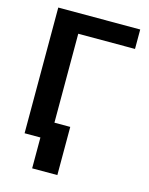

<svg xmlns="http://www.w3.org/2000/svg" viewBox="-130 -792 816 1049"><g transform="rotate(15 278.5 -268.0)"><path d="M298.5 174.5H156V0H66.5V-711H530V-601H209V-98H298.5Z"/></g></svg>

Font: Roberto Sans
Style: Bold
Weight: 700
Designer: Google (font) & Cristiano Sobral (main changes)
Version: Version 1.000;October 12, 2021;FontCreator 14.0.0.2814 64-bi